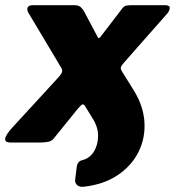

<svg xmlns="http://www.w3.org/2000/svg" viewBox="-47 -550 675 741"><path d="M273 171Q260 172 251 164.5Q242 157 243 144L249 95Q252 72 271 68Q299 61 315 35.5Q331 10 331.5 -24.5Q332 -59 311 -92L284 -136Q276 -150 270.5 -147Q265 -144 253 -130L160 -15Q152 -5 137.5 -2.5Q123 0 108 0H-7Q-28 0 -27 -14Q-26 -28 -1 -56L179 -252Q189 -263 192 -271Q195 -279 189 -289L63 -500Q56 -511 59.5 -520.5Q63 -530 80 -530H239Q256 -530 264.5 -522.5Q273 -515 278 -505L330 -407Q334 -400 338 -404.5Q342 -409 348 -417L423 -515Q431 -526 439 -528Q447 -530 464 -530H590Q609 -530 608 -518.5Q607 -507 597 -496L433 -310Q423 -299 420 -292Q417 -285 424 -274L470 -200Q507 -140 510.5 -78Q514 -16 487 37.5Q460 91 405.5 127Q351 163 273 171Z"/></svg>

Font: Libre Franklin Black
Style: Italic
Weight: 900
Italic angle: -8°
Designer: Pablo Impallari, Rodrigo Fuenzalida, Nhung Nguyen
Foundry: Impallari Type
Version: Version 3.000